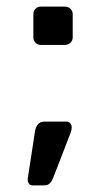

<svg xmlns="http://www.w3.org/2000/svg" viewBox="-20 -486 311 581"><path d="M79 75Q71 75 67 69Q63 63 64 54L86 -89Q88 -101 94.5 -109.5Q101 -118 114 -118H181Q188 -118 192.5 -113Q197 -108 197 -101Q197 -93 194 -85L141 52Q137 62 131 68.5Q125 75 112 75ZM104 -350Q94 -350 87.5 -356.5Q81 -363 81 -373V-443Q81 -453 87.5 -459.5Q94 -466 104 -466H176Q186 -466 193 -459.5Q200 -453 200 -443V-373Q200 -363 193 -356.5Q186 -350 176 -350Z"/></svg>

Font: RubikRegular
Style: Regular
Weight: 400
Designer: Hubert and Fischer
Foundry: Hubert and Fischer
Version: Version 2.300;gftools[0.9.30]